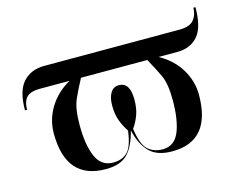

<svg xmlns="http://www.w3.org/2000/svg" viewBox="-89 -758 1143 906"><g transform="rotate(-15 482.0 -304.5)"><path d="M325 10Q396 10 431 -25.5Q466 -61 485 -136Q501 -66 538 -28Q575 10 649 10Q839 10 839 -216Q839 -282 803.5 -341Q768 -400 701 -437H793Q857 -437 893.5 -479Q930 -521 930 -619H920Q919 -582 899 -559Q879 -536 830 -536H168Q104 -536 65.5 -494Q27 -452 27 -357H37Q38 -401 58 -419Q78 -437 118 -437H266Q202 -401 166 -342.5Q130 -284 130 -216Q130 10 325 10ZM366 -11Q308 -11 283 -68Q258 -125 258 -223Q258 -303 277 -346Q296 -389 322 -437H646Q673 -388 693 -346Q713 -304 713 -224Q713 -125 689 -68Q665 -11 608 -11Q564 -11 536 -36.5Q508 -62 497 -140Q516 -167 527.5 -198.5Q539 -230 539 -273Q539 -357 485 -357Q458 -357 444 -333.5Q430 -310 430 -272Q430 -230 441.5 -198.5Q453 -167 472 -139Q462 -62 436 -36.5Q410 -11 366 -11Z"/></g></svg>

Font: Noto Serif Display Semi
Style: Regular
Weight: 600
Designer: Monotype Design Team
Foundry: Monotype Imaging Inc.
Version: Version 1.900